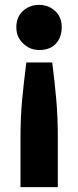

<svg xmlns="http://www.w3.org/2000/svg" viewBox="-20 -568 320 787"><path d="M217 -4Q217 -87 210.5 -161Q204 -235 194 -312H88Q78 -236 71 -162Q64 -88 64 -4V199H217ZM233 -456Q233 -499 205.5 -523.5Q178 -548 140 -548Q102 -548 74.5 -523.5Q47 -499 47 -456Q47 -416 75 -389.5Q103 -363 140 -363Q186 -363 209.5 -389.5Q233 -416 233 -456Z"/></svg>

Font: Repo Bold
Style: Bold
Weight: 700
Designer: Stefan Peev
Foundry: Context Ltd
Version: Version 1.502